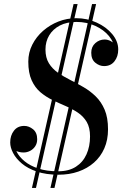

<svg xmlns="http://www.w3.org/2000/svg" viewBox="-20 -850 605 950"><path d="M270 14.5Q208 14.5 162.5 -1Q117 -16.5 88 -41Q59 -65.5 44.8 -93Q30.5 -120.5 30.5 -145Q30.5 -179.5 48.8 -203.2Q67 -227 100 -227Q123 -227 143.5 -210.5Q164 -194 164 -161Q164 -141 154.2 -126.2Q144.5 -111.5 129 -103.5Q113.5 -95.5 96.5 -95.5Q72 -95.5 51.8 -107.2Q31.5 -119 31.5 -145H50.5Q50.5 -123 63 -98.2Q75.5 -73.5 102 -51.8Q128.5 -30 169.5 -16.2Q210.5 -2.5 267.5 -2.5Q320.5 -2.5 355.5 -25Q390.5 -47.5 408 -86.5Q425.5 -125.5 425.5 -175Q425.5 -219 409 -246.8Q392.5 -274.5 365.2 -292.8Q338 -311 305.5 -325Q273 -339 240.2 -354.8Q207.5 -370.5 180.2 -393.5Q153 -416.5 136.5 -453Q120 -489.5 120 -545Q120 -590 139.8 -629Q159.5 -668 193.2 -697.5Q227 -727 269.2 -743.5Q311.5 -760 357 -760Q411 -760 458.5 -738.2Q506 -716.5 535.5 -681Q565 -645.5 565 -605Q565 -570.5 546.5 -546.8Q528 -523 495 -523Q472 -523 451.8 -539.5Q431.5 -556 431.5 -589Q431.5 -619 451.8 -636.8Q472 -654.5 497.5 -654.5Q513.5 -654.5 528.8 -646.2Q544 -638 554 -626.5Q564 -615 564 -605H545Q545 -640 519.5 -671.2Q494 -702.5 451.5 -722Q409 -741.5 358.5 -741.5Q310.5 -741.5 276.2 -723.8Q242 -706 223.5 -675.2Q205 -644.5 205 -605Q205 -564.5 221.8 -537.2Q238.5 -510 266 -490.8Q293.5 -471.5 326.8 -454.8Q360 -438 393 -419Q426 -400 453.5 -373.2Q481 -346.5 497.8 -307.2Q514.5 -268 514.5 -210Q514.5 -157.5 496.2 -116Q478 -74.5 445 -45.5Q412 -16.5 367.5 -1Q323 14.5 270 14.5ZM138 80 344 -830H364L158 80ZM229.5 80 435.5 -830H455.5L249.5 80Z"/></svg>

Font: Bodoni Moda SC
Style: Italic
Weight: 400
Italic angle: -13°
Designer: Owen Earl
Foundry: indestructible type
Version: Version 2.005